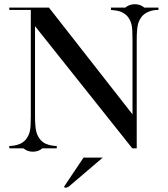

<svg xmlns="http://www.w3.org/2000/svg" viewBox="-20 -703 795 910"><path d="M574 -667Q593 -683 619 -683Q645 -683 664 -667H731V-656Q683 -656 655 -628Q640 -611 634 -588Q628 -564 628 -514V0H607L146 -579V-153Q146 -103 152 -79Q158 -56 173 -39Q187 -24 204 -19Q222 -12 249 -11V0H181Q162 16 136 16Q110 16 91 0H24V-11Q51 -12 69 -19Q85 -24 100 -39Q115 -56 121 -79Q124 -91 125 -109.5Q126 -128 126 -153V-656H24V-667H212L608 -161V-514Q608 -539 607 -557.5Q606 -576 603 -588Q597 -611 582 -628Q567 -642 551 -648Q533 -654 506 -656V-667H574ZM376 44H467L310 178Q299 187 290 186.5Q281 186 286 178Z"/></svg>

Font: Wachinanga
Style: Regular
Weight: 400
Designer: deFharo
Foundry: deFharo
Version: Wachinanga: Version 2.001 2013